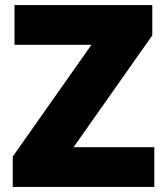

<svg xmlns="http://www.w3.org/2000/svg" viewBox="-20 -734 651 754"><path d="M586 0H30V-119L339 -558H37V-714H578V-595L269 -156H586Z"/></svg>

Font: Noto Sans Lao Black
Style: Regular
Weight: 900
Designer: Monotype Design Team
Foundry: Monotype Imaging Inc.
Version: Version 2.003; ttfautohint (v1.8.4.7-5d5b)